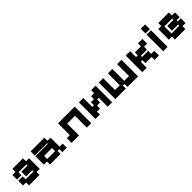

<svg xmlns="http://www.w3.org/2000/svg" viewBox="447 -2273 3920 3920"><g transform="rotate(-45 2407.0 -313.0)"><path d="M149 11V-75H61V-212H188V-125H414V-160H237V-297H414V-331H188V-246H61V-381H149V-467H453V-381H542V-74H453V11Z M753 12V-75H663V-318H1020V-337H663V-457H1059V-369H1150V-108H1239V12H1110V-75H1059V12ZM792 -108H1020V-197H792Z M1377 11V-126H1464V-466H1946V11H1818V-330H1592V11Z M2068 11V-467H2195V-211H2244V-297H2333V-381H2421V-467H2549V11H2421V-246H2372V-160H2283V-74H2195V11Z M2641 11V-467H2768V-125H2906V-467H3033V-125H3172V-467H3298V11H2994V-74H2945V11Z M3420 11V-467H3547V-297H3596V-381H3773V-467H3901V-331H3812V-246H3635V-211H3812V-125H3901V11H3773V-74H3596V-160H3547V11Z M4023 11V-467H4150V11ZM4023 -501V-638H4150V-501Z M4360 11V-74H4272V-381H4360V-467H4664V-381H4753V-244H4664V-210H4753V-74H4664V11ZM4399 -125H4625V-159H4448V-295H4625V-331H4399Z"/></g></svg>

Font: Pixelify Sans
Style: Bold
Weight: 700
Designer: Stefie Justprince
Foundry: Typecalism Foundryline
Version: Version 1.000